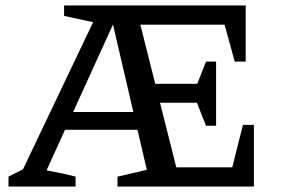

<svg xmlns="http://www.w3.org/2000/svg" viewBox="-20 -681 1029 701"><path d="M867 -225H907V0H409V-36L516 -61L383 -632L410 -630L150 -59Q177 -54 203.5 -48.5Q230 -43 256 -36V0H11V-36L64 -63L320 -600L214 -623V-661H877V-456H837L800 -591H445L481 -636L635 -25L578 -70H828ZM732 -222 686 -339 732 -456H769V-222ZM188 -207 189 -272H535V-207ZM504 -306V-375H750L749 -306Z"/></svg>

Font: Piazzolla Thin SemiBold
Style: Regular
Weight: 600
Version: Version 2.005